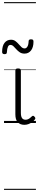

<svg xmlns="http://www.w3.org/2000/svg" viewBox="-38 -1161 359 1812"><path d="M192 17Q171 17 155.5 10.5Q140 4 129 -8Q118 -20 112.5 -38.5Q107 -57 107 -82V-496Q107 -506 113 -510.5Q119 -515 132 -515Q146 -515 152.5 -510.5Q159 -506 159 -496V-94Q159 -74 163.5 -60Q168 -46 177.5 -38.5Q187 -31 202 -31Q213 -31 223 -34.5Q233 -38 243 -45.5Q253 -53 263 -63Q269 -69 275.5 -68Q282 -67 288 -59Q293 -54 295 -48Q297 -42 292 -35Q281 -20 264.5 -8Q248 4 229.5 10.5Q211 17 192 17ZM193 -655Q167 -655 148.5 -667.5Q130 -680 116 -696Q102 -712 89 -724.5Q76 -737 60 -737Q45 -737 37 -720Q29 -703 27 -669Q27 -659 22 -654.5Q17 -650 4 -650Q-18 -650 -18 -671Q-18 -728 5 -757Q28 -786 66 -786Q90 -786 107 -773.5Q124 -761 137.5 -745Q151 -729 164.5 -716.5Q178 -704 195 -704Q210 -704 220.5 -721Q231 -738 232 -771Q232 -790 254 -790Q268 -790 273 -785Q278 -780 278 -768Q278 -715 255 -685Q232 -655 193 -655ZM0 621H301V631H0ZM0 -20H301V0H0ZM0 -505H301V-500H0ZM0 -1141H301V-1131H0Z"/></svg>

Font: Playwrite BR Guides
Style: Regular
Weight: 400
Designer: Veronika Burian, José Scaglione
Foundry: TypeTogether
Version: Version 1.003